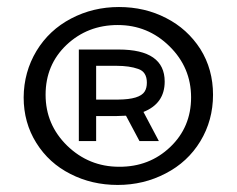

<svg xmlns="http://www.w3.org/2000/svg" viewBox="-20 -876 674 547"><path d="M253.9 -592.3H316.9Q377.9 -592.8 392.1 -615.2Q398.4 -625 398.4 -640.6Q398.4 -671.4 373.5 -679.7Q348.6 -688.5 312 -688.5H253.9ZM204.6 -474.1V-734.9H317.9Q449.2 -734.9 449.2 -643.6Q449.2 -581.1 388.7 -557.1L432.6 -474.1H377.4L338.9 -546.4Q321.3 -545.4 312.5 -545.4H253.9V-474.1ZM319.3 -400.9Q405.3 -400.4 464.8 -457Q524.4 -513.7 524.4 -598.6Q524.4 -683.6 462.9 -744.1Q401.4 -804.7 315.4 -804.7Q229.5 -804.7 169.4 -748Q109.9 -691.4 109.9 -606Q109.9 -521 171.4 -460.9Q233.4 -400.9 319.3 -400.9ZM180.7 -380.4Q119.6 -411.1 83.5 -468.8Q47.4 -526.4 47.4 -598.6Q47.9 -670.9 84 -731Q120.1 -790.5 182.6 -823.2Q245.1 -856 318.8 -856Q392.6 -856 453.1 -824.7Q513.7 -793.9 550.8 -736.3Q586.9 -678.7 586.9 -606Q586.9 -533.2 550.8 -473.6Q514.6 -414.1 451.7 -381.8Q389.2 -349.1 315.4 -349.1Q241.7 -349.1 180.7 -380.4Z"/></svg>

Font: Spinnaker
Style: Regular
Weight: 400
Designer: Elena Albertoni
Foundry: Elena Albertoni
Version: Version 1.001